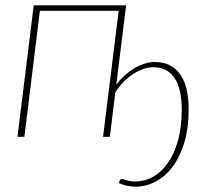

<svg xmlns="http://www.w3.org/2000/svg" viewBox="-20 -513 791 720"><path d="M486.5 167.5Q523 167.5 554.8 149.5Q586.5 131.5 610.2 97Q634 62.5 647.8 12.8Q661.5 -37 661.5 -100.5Q661.5 -142.5 654.2 -172.8Q647 -203 633.2 -222.5Q619.5 -242 599.8 -251.5Q580 -261 555.5 -261Q534.5 -261 513.2 -252.8Q492 -244.5 473 -231.2Q454 -218 438.5 -201Q423 -184 413 -167L412.5 -167.5L392 0H366.5L425 -472.5H129.5L71.5 0H45.5L106.5 -493H453L416 -195.5Q430 -214 447.2 -229.8Q464.5 -245.5 483.2 -256.8Q502 -268 521.8 -274.2Q541.5 -280.5 561 -280.5Q621 -280.5 654.2 -236.2Q687.5 -192 687.5 -101.5Q687.5 -34 671.8 19.5Q656 73 628.8 110.2Q601.5 147.5 565 167.2Q528.5 187 487.5 187Q474.5 187 457.5 183.8Q440.5 180.5 426 173.5L429 164.5Q430.5 158.5 437 158.5Q442.5 158.5 454.8 163Q467 167.5 486.5 167.5Z"/></svg>

Font: Lato Thin
Style: Italic
Weight: 200
Italic angle: -7°
Designer: Lukasz Dziedzic
Foundry: tyPoland Lukasz Dziedzic
Version: Version 2.007; 2014-02-27